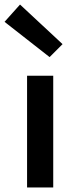

<svg xmlns="http://www.w3.org/2000/svg" viewBox="-46 -824 328 844"><path d="M73 0H188V-491H73ZM172 -573 229 -630 42 -804 -26 -728Z"/></svg>

Font: DAIFUKU Sans Semibold
Style: Regular
Weight: 600
Designer: Original font ‘Source Sans 3’ : Paul D. Hunt
Foundry: Daifuku
Version: Version 1.000